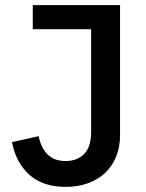

<svg xmlns="http://www.w3.org/2000/svg" viewBox="-20 -718 571 750"><path d="M449 -698V-190Q449 -144 434 -107Q419 -70 391.5 -43.5Q364 -17 324.5 -2.5Q285 12 237 12Q146 12 93.5 -36.5Q41 -85 27 -163L131 -186Q140 -141 165.5 -115Q191 -89 237 -89Q282 -89 309 -117Q336 -145 336 -202V-604H108V-698Z"/></svg>

Font: IBM Plex Sans Arabic Medm
Style: Regular
Weight: 500
Designer: Mike Abbink, Paul van der Laan, Pieter van Rosmalen, Wael Morcos, Khajak Apelian
Foundry: Bold Monday
Version: Version 1.005